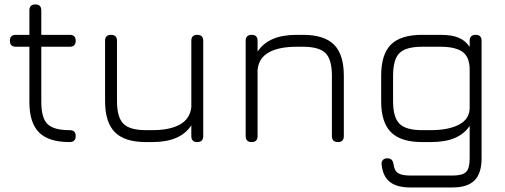

<svg xmlns="http://www.w3.org/2000/svg" viewBox="-20 -626 2226 846"><path d="M286.5 0Q194.5 0 152 -42.5Q109.5 -85 109.5 -176.5V-420H50Q23.5 -420 23.5 -446.5Q23.5 -472.5 50 -472.5H109.5V-580Q109.5 -606.5 135.5 -606.5Q162 -606.5 162 -580V-472.5H287.5Q313.5 -472.5 313.5 -446.5Q313.5 -420 287.5 -420H162V-176.5Q162 -106.5 189.2 -79.5Q216.5 -52.5 286.5 -52.5Q301 -52.5 307.2 -46Q313.5 -39.5 313.5 -26.5Q313.5 0 286.5 0Z M849 -472.5Q875.5 -472.5 875.5 -446.5V-26.5Q875.5 0 849 0Q823 0 823 -26.5V-74Q775.5 0 651 0H623Q529.5 0 486.2 -43.5Q443 -87 443 -180.5V-446.5Q443 -472.5 469 -472.5Q495.5 -472.5 495.5 -446.5V-180.5Q495.5 -109 523.8 -80.8Q552 -52.5 623 -52.5H651Q728.5 -52.5 773 -77.5Q817.5 -102.5 823 -154V-446.5Q823 -472.5 849 -472.5Z M1089 0Q1062.5 0 1062.5 -26.5V-446.5Q1062.5 -472.5 1089 -472.5Q1115 -472.5 1115 -446.5V-398.5Q1162.5 -472.5 1287 -472.5H1315Q1408.5 -472.5 1451.8 -429.2Q1495 -386 1495 -292.5V-26.5Q1495 0 1469 0Q1442.5 0 1442.5 -26.5V-292.5Q1442.5 -364 1414.2 -392Q1386 -420 1315 -420H1287Q1209.5 -420 1165 -395.5Q1120.5 -371 1115 -319V-26.5Q1115 0 1089 0Z M1788 200Q1729 200 1698 175.8Q1667 151.5 1661.5 99.5Q1660 86.5 1667 79Q1674 71.5 1686.5 71.5Q1699 71.5 1705.5 78Q1712 84.5 1714 97.5Q1717.5 126.5 1734.5 137Q1751.5 147.5 1788 147.5H1974Q2018 147.5 2033.8 131.5Q2049.5 115.5 2049.5 71.5V-71.5Q2026.5 -36.5 1984.5 -18.2Q1942.5 0 1878 0H1840Q1746.5 0 1703 -43.2Q1659.5 -86.5 1659.5 -179.5V-292.5Q1659.5 -387 1702.8 -429.8Q1746 -472.5 1840 -472.5H1922Q1971 -472.5 2001.5 -459.5Q2032 -446.5 2049.5 -419V-446.5Q2049.5 -472.5 2076 -472.5Q2102 -472.5 2102 -446.5V71.5Q2102 137.5 2071 168.8Q2040 200 1974 200ZM1840 -52.5H1878Q1956 -52.5 2002.8 -77Q2049.5 -101.5 2049.5 -151.5V-318.5Q2049.5 -375 2018 -397.5Q1986.5 -420 1922 -420H1840Q1768.5 -420 1740.2 -392.2Q1712 -364.5 1712 -292.5V-179.5Q1712 -109 1740.2 -80.8Q1768.5 -52.5 1840 -52.5Z"/></svg>

Font: Jura Light
Style: Regular
Weight: 400
Version: Version 5.106